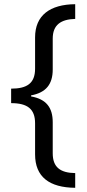

<svg xmlns="http://www.w3.org/2000/svg" viewBox="-20 -735 413 914"><path d="M338 159V89C267 88 231 61 231 -5V-153C231 -222 201 -263 128 -276V-281C199 -294 231 -334 231 -404V-551C231 -617 270 -643 338 -645V-715C218 -714 147 -662 147 -557V-408C147 -338 108 -313 33 -313V-244C111 -244 147 -216 147 -148V0C147 107 215 158 338 159Z"/></svg>

Font: Noto Sans Lao UI SemCond
Style: Regular
Weight: 400
Width: 4
Designer: Monotype Design Team
Foundry: Monotype Imaging Inc.
Version: Version 2.000